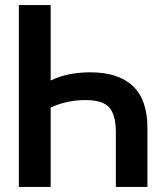

<svg xmlns="http://www.w3.org/2000/svg" viewBox="-20 -734 640 754"><path d="M179 -714V-418Q218 -436 256 -443Q294 -450 335 -450Q445 -450 502 -396Q559 -342 559 -231V0H435V-213Q435 -282 409.5 -311.5Q384 -341 315 -341Q244 -341 179 -312V0H54V-714Z"/></svg>

Font: Noto Sans Mono SemiBold
Style: Regular
Weight: 600
Designer: Monotype Design Team
Foundry: Monotype Imaging Inc.
Version: Version 2.014; ttfautohint (v1.8.4.7-5d5b)